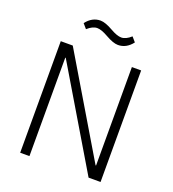

<svg xmlns="http://www.w3.org/2000/svg" viewBox="-157 -1011 1015 1129"><g transform="rotate(20 350.5 -446.0)"><path d="M422 -792Q392 -792 343 -820Q301 -844 275 -844Q246 -844 214 -815L189 -844Q226 -892 278 -892Q308 -892 357 -864Q399 -840 425 -840Q454 -840 486 -869L511 -840Q474 -792 422 -792ZM527 0 160 -616H157V0H99V-698H174L541 -82H544V-698H602V0Z"/></g></svg>

Font: IBM Plex Sans Light
Style: Regular
Weight: 300
Designer: Mike Abbink, Paul van der Laan, Pieter van Rosmalen
Foundry: Bold Monday
Version: Version 3.0